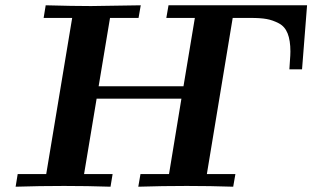

<svg xmlns="http://www.w3.org/2000/svg" viewBox="-20 -706 1181 726"><path d="M39.1 0 46.9 -47.9H154.8L252.9 -638.2H145L152.8 -686Q255.9 -683.1 324.2 -683.1L512.2 -686L503.9 -638.2H396L353 -379.9H673.8L716.8 -638.2H608.9L617.2 -686H1141.1L1122.1 -443.8H1074.2Q1074.2 -450.7 1076.2 -474.4Q1078.1 -498 1078.1 -511.2Q1078.1 -553.2 1067.6 -579.6Q1057.1 -606 1034.2 -617.9Q1011.2 -629.9 988.5 -634Q965.8 -638.2 928.2 -638.2H859.9L762.2 -47.9H870.1L861.8 0Q774.9 -2.9 686 -2.9Q594.2 -2.9 502.9 0L511.2 -47.9H619.1L666 -333H345.2V-332L297.9 -47.9H405.8L397.9 0Q311 -2.9 222.2 -2.9Q129.9 -2.9 39.1 0Z"/></svg>

Font: CMU Serif Extra
Style: BoldSlanted
Weight: 700
Italic angle: -9.46001°
Version: Version 0.7.0